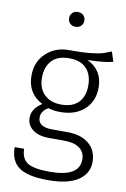

<svg xmlns="http://www.w3.org/2000/svg" viewBox="-103 -813 708 1077"><g transform="rotate(10 251.5 -274.0)"><path d="M346.4 -453.9Q313 -488.8 248 -488.8Q183.1 -488.8 149.7 -452.9Q116.2 -417 116.2 -356Q116.2 -294.9 151.6 -260Q187 -225.1 249.5 -225.1Q312 -225.1 345.9 -259.5Q379.9 -293.9 379.9 -356.4Q379.9 -418.9 346.4 -453.9ZM439 -355Q439 -277.8 387.9 -230.5Q336.9 -183.1 250 -183.1Q210.9 -183.1 182.1 -192.9Q142.1 -170.9 142.1 -132.8Q142.1 -78.6 225.1 -79.1H310.1Q387.2 -79.1 432.6 -41.5Q478 -3.9 478 61.5Q478 127 420.9 166Q363.8 205.1 248.8 205.1Q133.8 205.1 83.5 169.4Q33.2 133.8 33.2 55.2H86.9Q87.9 111.3 123.5 134.3Q159.2 157.2 251 157.2Q418.9 157.2 418.9 58.1Q418.9 16.1 387.9 -6.3Q356.9 -28.8 300.8 -28.8H215.8Q153.8 -28.8 120.4 -54.9Q86.9 -81.1 86.9 -121.1Q86.9 -174.3 144 -210Q56.2 -254.9 56.2 -356.9Q56.2 -436 109.1 -485.1Q162.1 -534.2 238 -533.7Q314 -533.2 359.4 -538.1Q404.8 -543 424.8 -548.8Q444.8 -554.7 477.1 -567.9L495.1 -512.2Q447.3 -499 350.1 -497.1Q439 -455.1 439 -355ZM220 -741Q231.9 -752.9 251.5 -752.9Q271 -752.9 283 -741Q294.9 -729 294.9 -710.9Q294.9 -692.9 283 -680.9Q271 -668.9 251.5 -668.9Q231.9 -668.9 220 -680.9Q208 -692.9 208 -710.9Q208 -729 220 -741Z"/></g></svg>

Font: FiraSans-Light
Style: Regular
Weight: 300
Designer: Carrois Corporate & Edenspiekermann AG
Foundry: Carrois Corporate GbR & Edenspiekermann AG
Version: Version 3.106;PS 003.106;hotconv 1.0.70;makeotf.lib2.5.58329